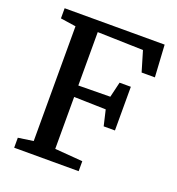

<svg xmlns="http://www.w3.org/2000/svg" viewBox="-134 -852 888 962"><g transform="rotate(20 310.0 -371.5)"><path d="M128.9 -64.9V-676.8L46.9 -689V-743.2H580.1L590.3 -572.3H519.5L487.3 -680.7L243.7 -687.5V-402.8L413.6 -404.8L433.1 -486.8H493.2V-253.9H433.1L413.6 -337.4L243.7 -341.8V-64.9L392.1 -53.2V0H48.3V-53.2Z"/></g></svg>

Font: Merriweather
Style: Regular
Weight: 400
Designer: Eben Sorkin
Foundry: Eben Sorkin
Version: Version 1.584; ttfautohint (v1.6)